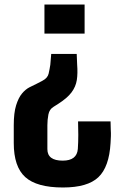

<svg xmlns="http://www.w3.org/2000/svg" viewBox="-20 -620 553 851"><path d="M320 -381 322 -333Q325 -295 320.5 -265.5Q316 -236 297 -210.5Q278 -185 237 -159L218 -147Q199 -136 194.5 -112.5Q190 -89 190 -65V41Q190 92 258 92Q321 92 325 40Q327 10 327 -22.5Q327 -55 326 -82H470Q470 -58 471 -44Q472 -30 471.5 -17Q471 -4 470 14Q464 120 416 165.5Q368 211 259 211Q143 211 92 165Q41 119 41 14Q41 -5 41 -25Q41 -45 41 -65Q41 -120 51.5 -153.5Q62 -187 77.5 -205.5Q93 -224 110.5 -233Q128 -242 143 -249L168 -262Q191 -274 195.5 -293.5Q200 -313 203 -333L207 -381ZM355 -600V-471H177V-600Z"/></svg>

Font: Big Shoulders Text ExtraBold
Style: Regular
Weight: 800
Designer: Patric King
Foundry: XO Type Co
Version: Version 1.000; ttfautohint (v1.8.2)